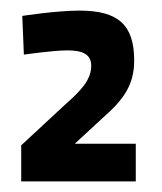

<svg xmlns="http://www.w3.org/2000/svg" viewBox="-20 -820 305 362"><path d="M236 -478V-549H121L174 -598C213 -632 233 -660 233 -706C233 -772 204 -800 130 -800C86 -800 22 -790 22 -790L25 -717C25 -717 80 -725 107 -725C135 -725 152 -718 152 -696C152 -671 135 -651 103 -623L20 -546V-478Z"/></svg>

Font: TitilliumText22L
Style: 600 wt
Weight: 600
Designer: Campivisivi
Foundry: Campivisivi
Version: 1.000